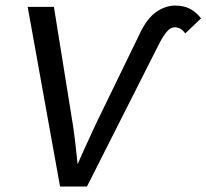

<svg xmlns="http://www.w3.org/2000/svg" viewBox="-20 -684 757 704"><path d="M298.8 0H200.2L81.5 -658.7H177.7L248.5 -218.3Q253.9 -185.5 264.6 -82L286.6 -131.8L331.1 -228.5L494.6 -564.9Q520.5 -618.2 554 -640.9Q587.4 -663.6 622.1 -663.6Q651.4 -663.6 673.8 -653.1Q696.3 -642.6 717.3 -616.7L659.2 -561.5Q643.1 -584 621.1 -584Q606.9 -584 593.8 -570.3Q580.6 -556.6 563 -522.5Z"/></svg>

Font: Cousine
Style: Italic
Weight: 400
Italic angle: -12°
Monospace: yes
Designer: Steve Matteson
Foundry: Monotype Imaging Inc.
Version: Version 1.21